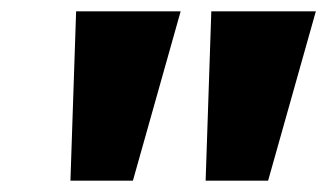

<svg xmlns="http://www.w3.org/2000/svg" viewBox="-20 -725 576 338"><path d="M104 -407 114 -705H298L214 -407ZM342 -407 352 -705H536L452 -407Z"/></svg>

Font: Nunito Sans 6pt ExtraBold
Style: Italic
Weight: 800
Italic angle: -9°
Version: Version 3.101;gftools[0.9.27]